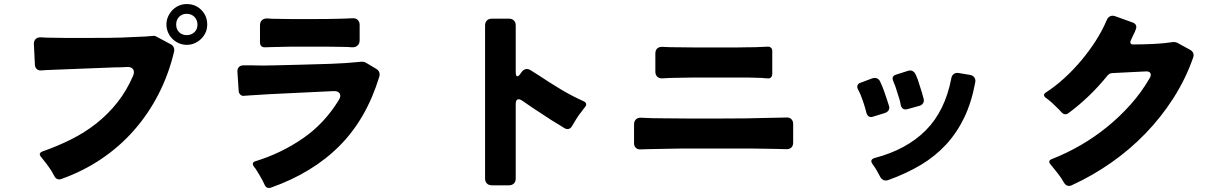

<svg xmlns="http://www.w3.org/2000/svg" viewBox="-20 -875 6040 946"><path d="M900 -654Q880 -654 861.5 -662Q843 -670 829.5 -683.5Q816 -697 808 -715.5Q800 -734 800 -754Q800 -775 808 -793Q816 -811 829.5 -825Q843 -839 861 -847Q879 -855 900 -855Q943 -855 972 -826Q1001 -797 1001 -754Q1001 -733 993 -715Q985 -697 971 -683.5Q957 -670 939 -662Q921 -654 900 -654ZM900 -702Q923 -702 938 -716.5Q953 -731 953 -754Q953 -776 938 -792Q922 -807 900 -807Q877 -807 862.5 -792Q848 -777 848 -754Q848 -731 862.5 -716.5Q877 -702 900 -702ZM248 -7Q245 -12 242 -17.5Q239 -23 236 -29Q224 -48 210.5 -66Q197 -84 183 -101Q166 -120 190 -129Q264 -155 331 -188.5Q398 -222 455 -267Q512 -312 558 -370Q604 -428 636 -502Q644 -522 635.5 -534Q627 -546 606 -545Q591 -544 576 -543.5Q561 -543 545 -543L213 -530Q204 -529 197 -529Q190 -529 183 -528Q170 -527 161.5 -534.5Q153 -542 152 -555L147 -656Q146 -673 155.5 -682.5Q165 -692 182 -691Q196 -690 211.5 -689.5Q227 -689 245 -689Q275 -688 308 -688Q341 -688 376 -688Q444 -688 511.5 -688.5Q579 -689 647 -693Q673 -694 694.5 -695Q716 -696 733 -698Q743 -700 752 -694L821 -657Q831 -652 835.5 -642.5Q840 -633 838 -622Q812 -511 762 -413Q712 -315 641 -234Q570 -153 479.5 -92Q389 -31 282 7Q271 11 262 7Q253 3 248 -7Z M1261 -667V-750Q1261 -767 1271 -776Q1281 -785 1298 -784Q1310 -783 1323.5 -782.5Q1337 -782 1354 -782Q1386 -781 1424.5 -781Q1463 -781 1511 -781Q1557 -781 1595 -781.5Q1633 -782 1665 -783Q1680 -784 1693 -784Q1706 -784 1717 -785Q1733 -786 1742.5 -777Q1752 -768 1752 -752V-677Q1752 -660 1741.5 -650.5Q1731 -641 1714 -642Q1704 -643 1692.5 -643.5Q1681 -644 1668 -644Q1639 -645 1599.5 -645Q1560 -645 1511 -645H1408L1318 -643Q1310 -643 1302.5 -642.5Q1295 -642 1289 -642Q1261 -640 1261 -667ZM1284 36 1274 15Q1267 3 1260.5 -9Q1254 -21 1246 -33Q1239 -45 1231 -54Q1217 -75 1240 -81Q1366 -120 1472 -193Q1578 -266 1648 -380Q1662 -401 1653.5 -414.5Q1645 -428 1620 -426L1308 -411Q1253 -408 1211 -405Q1203 -404 1196.5 -404Q1190 -404 1184 -403Q1173 -401 1165 -408Q1157 -415 1156 -427L1150 -518Q1148 -535 1157 -544.5Q1166 -554 1183 -553H1224Q1271 -551 1331 -553L1454 -556Q1532 -558 1608.5 -560.5Q1685 -563 1762 -571Q1767 -571 1772.5 -570Q1778 -569 1783 -566L1835 -535Q1845 -529 1848.5 -519Q1852 -509 1849 -498Q1786 -290 1653 -156.5Q1520 -23 1316 49Q1294 57 1284 36Z M2370 5V-750Q2370 -765 2379 -774Q2388 -783 2403 -783H2488Q2503 -783 2512 -774Q2521 -765 2521 -750V-520Q2521 -499 2529 -499Q2536 -499 2545 -513L2550 -520Q2561 -535 2576 -535Q2586 -535 2596 -528Q2604 -523 2613.5 -517Q2623 -511 2634 -504Q2658 -488 2685.5 -470.5Q2713 -453 2742 -435.5Q2771 -418 2800 -403Q2829 -388 2856 -376Q2877 -365 2862 -347Q2858 -342 2854 -337Q2850 -332 2846 -326Q2832 -309 2820.5 -290.5Q2809 -272 2798 -253Q2790 -239 2776 -239Q2769 -239 2762 -243Q2755 -248 2747 -252.5Q2739 -257 2730 -263Q2713 -273 2695.5 -284Q2678 -295 2659 -308Q2632 -325 2605.5 -343Q2579 -361 2553 -379Q2543 -386 2536 -386Q2521 -386 2521 -363V5Q2521 20 2512 29Q2503 38 2488 38H2403Q2388 38 2379 29Q2370 20 2370 5Z M3209 -522V-611Q3209 -628 3218.5 -636.5Q3228 -645 3245 -644Q3262 -643 3282.5 -642.5Q3303 -642 3329 -642Q3369 -641 3419 -641Q3469 -641 3530 -641Q3569 -641 3601 -641Q3633 -641 3658 -642Q3683 -642 3702.5 -642.5Q3722 -643 3737 -644L3761 -645Q3772 -646 3778.5 -640Q3785 -634 3785 -623V-511Q3785 -500 3778.5 -493.5Q3772 -487 3761 -489Q3755 -489 3749 -489.5Q3743 -490 3736 -491Q3722 -492 3703.5 -492Q3685 -492 3662 -493H3398Q3365 -492 3336 -492Q3307 -492 3282 -491Q3271 -490 3262 -490Q3253 -490 3245 -489Q3228 -488 3218.5 -497Q3209 -506 3209 -522ZM3104 -169V-262Q3104 -278 3113.5 -287Q3123 -296 3139 -295Q3186 -292 3259 -292Q3313 -291 3377 -291Q3441 -291 3519 -291Q3666 -291 3757 -294L3855 -296Q3870 -297 3879 -288Q3888 -279 3888 -264V-173Q3888 -156 3878.5 -147.5Q3869 -139 3852 -140Q3844 -140 3834.5 -140.5Q3825 -141 3815 -141Q3792 -142 3762.5 -142Q3733 -142 3697 -143H3392Q3360 -143 3329.5 -143Q3299 -143 3270 -142L3169 -140Q3159 -140 3151.5 -139.5Q3144 -139 3136 -139Q3122 -138 3113 -146.5Q3104 -155 3104 -169Z M4418 -357Q4417 -364 4415.5 -370.5Q4414 -377 4412 -385L4391 -451Q4388 -458 4385.5 -464Q4383 -470 4381 -476Q4371 -499 4394 -507L4454 -526Q4466 -530 4476 -525Q4486 -520 4491 -509Q4494 -503 4496.5 -496.5Q4499 -490 4502 -483L4523 -417Q4525 -409 4527 -402Q4529 -395 4531 -388Q4534 -375 4527.5 -365.5Q4521 -356 4508 -353L4450 -337Q4425 -331 4418 -357ZM4315 -7Q4311 -14 4307 -22Q4303 -30 4298 -38Q4289 -53 4280 -65Q4262 -89 4291 -97Q4447 -138 4541.5 -233Q4636 -328 4667 -488Q4669 -503 4679.5 -510.5Q4690 -518 4705 -515L4759 -506Q4773 -504 4780.5 -493.5Q4788 -483 4785 -469Q4767 -371 4731 -296Q4695 -221 4641.5 -163Q4588 -105 4517 -62.5Q4446 -20 4357 12Q4343 17 4332 11.5Q4321 6 4315 -7ZM4249 -319Q4243 -344 4231.5 -378Q4220 -412 4207 -435Q4202 -446 4205 -454.5Q4208 -463 4219 -467L4278 -489Q4290 -493 4300.5 -489Q4311 -485 4316 -474Q4327 -452 4335 -428.5Q4343 -405 4351 -382Q4353 -374 4355.5 -367.5Q4358 -361 4360 -354Q4364 -341 4358 -331.5Q4352 -322 4339 -318L4281 -300Q4269 -296 4260.5 -301.5Q4252 -307 4249 -319Z M5223 26Q5209 1 5192 -20.5Q5175 -42 5157 -64Q5149 -72 5150 -79.5Q5151 -87 5162 -91Q5236 -120 5305 -160Q5374 -200 5436 -250.5Q5498 -301 5551 -360.5Q5604 -420 5644 -489Q5654 -506 5647.5 -515.5Q5641 -525 5622 -523L5462 -515Q5447 -515 5437 -503Q5395 -451 5347 -404.5Q5299 -358 5245 -318Q5238 -312 5230 -312Q5219 -312 5211 -321Q5210 -323 5209 -323.5Q5208 -324 5207 -325L5199 -334L5195 -338Q5181 -352 5165.5 -366.5Q5150 -381 5133 -393Q5114 -407 5134 -420Q5179 -449 5223.5 -489.5Q5268 -530 5307.5 -577Q5347 -624 5379.5 -675Q5412 -726 5433 -776Q5439 -790 5450 -795Q5461 -800 5475 -795L5561 -764Q5573 -760 5577 -750.5Q5581 -741 5576 -730Q5574 -723 5571 -717Q5568 -711 5565 -705L5553 -679Q5547 -668 5550.5 -661.5Q5554 -655 5567 -656Q5610 -656 5664 -658.5Q5718 -661 5761 -668Q5774 -668 5781 -664L5843 -630Q5867 -617 5859 -592Q5822 -486 5761.5 -391.5Q5701 -297 5623.5 -217Q5546 -137 5453.5 -72.5Q5361 -8 5260 38Q5254 41 5247 41Q5232 41 5223 26Z"/></svg>

Font: Higure Gothic Black
Style: Regular
Weight: 900
Designer: Yoshimichi Ohira
Foundry: Positype
Version: Version 1.000